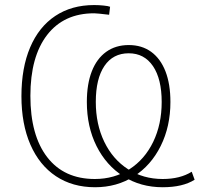

<svg xmlns="http://www.w3.org/2000/svg" viewBox="-20 -747 805 774"><path d="M66.4 -359.4Q66.4 -473.6 101.6 -556.2Q136.7 -638.7 202.6 -682.6Q268.6 -726.6 359.4 -726.6Q378.9 -726.6 397.9 -724.6Q417 -722.7 423.8 -719.7L419.9 -687.5Q371.1 -693.4 359.4 -693.4Q237.3 -693.4 169.9 -606Q102.5 -518.6 102.5 -360.4Q102.5 -201.2 170.4 -113.3Q238.3 -25.4 362.3 -25.4Q440.4 -25.4 502 -64.9Q563.5 -104.5 597.7 -175.3Q631.8 -246.1 631.8 -335.9Q631.8 -428.7 596.7 -480.5Q561.5 -532.2 499 -532.2Q435.5 -532.2 400.9 -481Q366.2 -429.7 366.2 -335.9Q366.2 -246.1 400.4 -175.3Q434.6 -104.5 496.1 -64.9Q557.6 -25.4 635.7 -25.4Q706.1 -25.4 752.9 -54.7L764.6 -22.5Q716.8 7.8 635.7 7.8Q546.9 7.8 477.5 -36.1Q408.2 -80.1 369.1 -158.2Q330.1 -236.3 330.1 -335.9Q330.1 -408.2 350.1 -459.5Q370.1 -510.7 408.2 -538.1Q446.3 -565.4 499 -565.4Q551.8 -565.4 589.4 -538.1Q627 -510.7 647 -459.5Q667 -408.2 667 -335.9Q667 -237.3 627.9 -158.7Q588.9 -80.1 520 -36.1Q451.2 7.8 363.3 7.8Q272.5 7.8 205.6 -36.6Q138.7 -81.1 102.5 -164.1Q66.4 -247.1 66.4 -359.4Z"/></svg>

Font: Min Sans VF VF
Style: Regular
Weight: 400
Designer: Jinseong-Kim, NotoSansCJK, Nunito
Foundry: Jinseong-Kim
Version: Version 1.420;Glyphs 3.1.2 (3151)